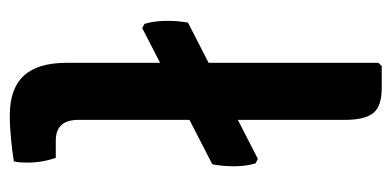

<svg xmlns="http://www.w3.org/2000/svg" viewBox="-219 -557 780 382"><g transform="rotate(90 171.0 -366.0)"><path d="M36 -259 27.5 -263.5Q22 -281 21.5 -304.5Q21 -328 25 -350L296 -489L305 -484.5Q310.5 -467 310.8 -443.8Q311 -420.5 307 -398.5ZM294 -87Q303.5 -60.5 303.5 -29.5Q303.5 -23 303 -16Q302.5 -9 301 -3.5Q282 -0.5 257.2 2Q232.5 4.5 209.5 4.5Q156.5 4.5 130.8 -23.2Q105 -51 105 -108V-729L111.5 -735.5H155Q191.5 -735.5 205 -718.5Q218.5 -701.5 218.5 -662.5V-132Q218.5 -87 259.5 -87Z"/></g></svg>

Font: Signika Medium
Style: Regular
Weight: 500
Designer: Anna Giedry
Foundry: Anna Giedry
Version: Version 2.000